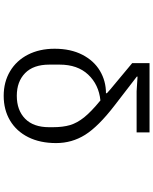

<svg xmlns="http://www.w3.org/2000/svg" viewBox="85 -902 830 1040"><g transform="rotate(90 500.0 -382.0)"><path d="M244 -263Q244 -350 276.5 -413Q309 -476 364 -508.5Q419 -541 485 -541V-546L466 -563L322 -683V-777H697V-707H474L395 -712V-708L552 -587Q665 -500 710 -428.5Q755 -357 755 -271Q755 -184 723 -120Q691 -56 633 -21.5Q575 13 499 13Q424 13 366 -21.5Q308 -56 276 -118.5Q244 -181 244 -263ZM669 -233V-253Q669 -308 657.5 -346.5Q646 -385 615.5 -423Q585 -461 524 -511Q438 -502 384 -444.5Q330 -387 330 -290V-234Q330 -148 376 -103Q422 -58 499 -58Q577 -58 623 -103Q669 -148 669 -233Z"/></g></svg>

Font: IBM Plex Sans JP
Style: Regular
Weight: 400
Designer: Mike Abbink; Paul van der Laan; Pieter van Rosmalen; Wujin Sim; Yejin Wi; Jinhee Kim; Boomi Park; Yona Kim; Kichan Ma
Foundry: Sandoll Inc.
Version: Version 1.000